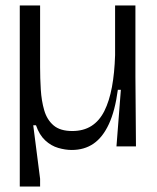

<svg xmlns="http://www.w3.org/2000/svg" viewBox="-20 -533 573 699"><path d="M52 146V-513H126V-289Q126 -248 128.5 -207Q131 -166 141 -131.5Q151 -97 175 -76.5Q199 -56 243 -56Q284 -56 313 -74.5Q342 -93 360 -129Q378 -165 387.5 -216Q397 -267 399 -332V-513H473V-254L475 0H404L420 -206H409Q399 -130 376.5 -81.5Q354 -33 320.5 -10Q287 13 241 13Q218 13 192 5.5Q166 -2 144.5 -22Q123 -42 111 -77H101L126 118V146Z"/></svg>

Font: Bricolage Grotesque 72pt Light
Style: Regular
Weight: 300
Designer: Mathieu Triay
Foundry: Atelier Triay
Version: Version 1.001;gftools[0.9.33.dev8+g029e19f]